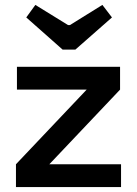

<svg xmlns="http://www.w3.org/2000/svg" viewBox="-20 -762 558 782"><path d="M235 -560 87 -691 124 -742 257 -660H265L397 -742L436 -691L287 -560ZM473 -93V0H45V-93L333 -397H49V-490H469V-397L181 -93Z"/></svg>

Font: Exo 2.0 Semi Bold
Style: Regular
Weight: 600
Designer: Natanael Gama
Version: Version 1.001;PS 001.001;hotconv 1.0.70;makeotf.lib2.5.58329